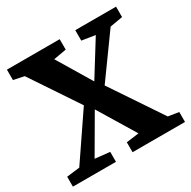

<svg xmlns="http://www.w3.org/2000/svg" viewBox="-164 -903 1057 1062"><g transform="rotate(-30 364.0 -371.5)"><path d="M88.5 -73.5 283 -359.5 80.5 -662.5 13 -676.5V-743H350V-676.5L268.5 -662L399 -445L534.5 -663L449.5 -676.5V-743H710V-676.5L629 -662.5L437.5 -397L654 -74L721.5 -63.5V0H386.5V-63.5L467 -74L324 -309.5L186.5 -73.5L280.5 -63.5V0H5.5V-63.5Z"/></g></svg>

Font: Merriweather ExtraBold
Style: Regular
Weight: 800
Version: Version 2.100